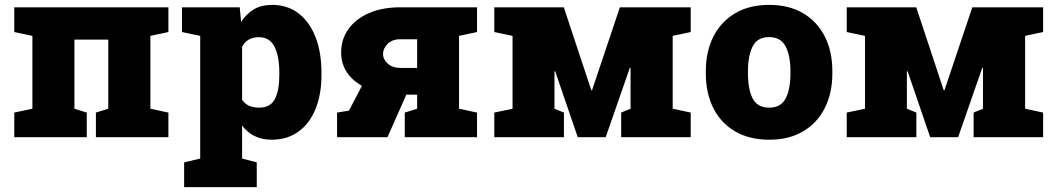

<svg xmlns="http://www.w3.org/2000/svg" viewBox="-20 -558 4295 781"><path d="M38.1 0V-100.1L111.8 -115.7V-412.1L38.1 -427.7V-528.3H665V-427.7L591.8 -412.1V-115.7L665 -100.1V0H370.1V-100.1L420.4 -115.7V-397H282.7V-115.7L333 -100.1V0Z M729 203.1V102.5L794.4 86.9V-412.1L720.2 -427.7V-528.3H955.1L960.9 -468.8Q982.4 -502 1012.7 -520Q1043 -538.1 1086.9 -538.1Q1149.4 -538.1 1194.3 -503.7Q1239.3 -469.2 1263.4 -407.2Q1287.6 -345.2 1287.6 -263.2V-252.9Q1287.6 -173.8 1263.4 -114.5Q1239.3 -55.2 1193.8 -22.5Q1148.4 10.3 1084.5 10.3Q1008.3 10.3 964.8 -47.4V86.9L1024.4 102.5V203.1ZM1033.7 -120.1Q1080.1 -120.1 1098.1 -155Q1116.2 -189.9 1116.2 -252.9V-263.2Q1116.2 -328.1 1096.9 -367.4Q1077.6 -406.7 1032.7 -406.7Q985.4 -406.7 964.8 -367.7V-152.3Q985.4 -120.1 1033.7 -120.1Z M1351.1 0V-100.1L1399.4 -107.9L1452.1 -208.5Q1367.7 -258.3 1367.7 -344.7Q1367.7 -398.4 1397.5 -439.9Q1427.2 -481.4 1481.4 -504.9Q1535.6 -528.3 1608.4 -528.3H1920.4V-427.7L1847.2 -412.1V-115.7L1920.4 -100.1V0H1626.5V-100.1L1676.8 -115.7V-172.9H1632.8L1556.2 0ZM1610.4 -281.7H1676.8V-398.4H1608.4Q1575.7 -398.4 1556.9 -379.6Q1538.1 -360.8 1538.1 -338.9Q1538.1 -316.4 1557.4 -299.1Q1576.7 -281.7 1610.4 -281.7Z M1990.7 0V-100.1L2064.9 -115.7V-412.1L1990.7 -427.7V-528.3H2273.4L2385.3 -190.9H2388.2L2501.5 -528.3H2789.6V-427.7L2716.3 -412.1V-115.7L2789.6 -100.1V0H2506.8V-100.1L2544.9 -115.7V-282.2H2542L2443.8 0H2330.1L2238.3 -268.1L2235.4 -267.6V-115.7L2273.9 -100.1V0Z M3109.4 10.3Q3027.8 10.3 2970 -23.7Q2912.1 -57.6 2881.6 -118.4Q2851.1 -179.2 2851.1 -259.3V-269Q2851.1 -348.1 2881.6 -408.7Q2912.1 -469.2 2969.7 -503.7Q3027.3 -538.1 3108.4 -538.1Q3189.9 -538.1 3247.3 -503.9Q3304.7 -469.7 3335.2 -409.2Q3365.7 -348.6 3365.7 -269V-259.3Q3365.7 -179.7 3335.2 -118.9Q3304.7 -58.1 3247.3 -23.9Q3189.9 10.3 3109.4 10.3ZM3109.4 -120.1Q3156.2 -120.1 3175.8 -157.5Q3195.3 -194.8 3195.3 -259.3V-269Q3195.3 -331.5 3175.5 -369.4Q3155.8 -407.2 3108.4 -407.2Q3061 -407.2 3041.7 -369.4Q3022.5 -331.5 3022.5 -269V-259.3Q3022.5 -194.3 3041.7 -157.2Q3061 -120.1 3109.4 -120.1Z M3424.3 0V-100.1L3498.5 -115.7V-412.1L3424.3 -427.7V-528.3H3707L3818.8 -190.9H3821.8L3935.1 -528.3H4223.1V-427.7L4149.9 -412.1V-115.7L4223.1 -100.1V0H3940.4V-100.1L3978.5 -115.7V-282.2H3975.6L3877.4 0H3763.7L3671.9 -268.1L3668.9 -267.6V-115.7L3707.5 -100.1V0Z"/></svg>

Font: Roboto Slab Black
Style: Regular
Weight: 900
Designer: Google
Version: Version 2.000; ttfautohint (v1.8.1.43-b0c9)